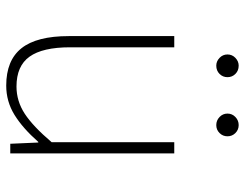

<svg xmlns="http://www.w3.org/2000/svg" viewBox="-105 -669 787 617"><g transform="rotate(90 288.5 -360.5)"><path d="M96 -188V-527H132V-192Q132 -104 162 -62Q192 -20 258 -20Q305 -20 345.5 -46.5Q386 -73 437 -133V-527H473V0H442L438 -90H436Q392 -40 349 -13.5Q306 13 255 13Q174 13 135 -36Q96 -85 96 -188ZM155 -698Q155 -713 166 -723.5Q177 -734 191 -734Q207 -734 217.5 -723.5Q228 -713 228 -698Q228 -683 217.5 -672.5Q207 -662 191 -662Q177 -662 166 -672.5Q155 -683 155 -698ZM345 -698Q345 -713 356 -723.5Q367 -734 382 -734Q397 -734 407.5 -723.5Q418 -713 418 -698Q418 -683 407.5 -672.5Q397 -662 382 -662Q367 -662 356 -672.5Q345 -683 345 -698Z"/></g></svg>

Font: Merged Yaku Han JP Thin
Style: Regular
Weight: 250
Designer: Ryoko NISHIZUKA 西塚涼子 (kana, bopomofo & ideographs); Paul D. Hunt (Latin, Greek & Cyrillic); Sandoll Communications 산돌커뮤니
Foundry: Adobe
Version: Version 2.004